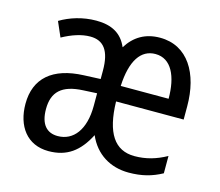

<svg xmlns="http://www.w3.org/2000/svg" viewBox="-84 -653 882 771"><g transform="rotate(15 356.5 -268.0)"><path d="M492 -546C432 -546 387 -520 356 -470C334 -522 292 -546 227 -546C170 -546 118 -529 78 -505L105 -443C145 -465 184 -478 220 -478C276 -478 304 -441 304 -359V-324L235 -321C106 -316 38 -256 38 -150C38 -58 86 10 176 10C252 10 301 -26 339 -100C370 -28 433 10 509 10C563 10 605 -1 647 -24V-96C604 -72 562 -60 515 -60C432 -60 390 -123 387 -253H668V-308C668 -444 608 -546 492 -546ZM491 -478C558 -478 588 -410 588 -318H389C394 -425 431 -478 491 -478ZM248 -262 305 -265V-213C305 -113 261 -58 196 -58C151 -58 123 -87 123 -151C123 -222 160 -258 248 -262Z"/></g></svg>

Font: Noto Sans Khmer Condensed
Style: Regular
Weight: 400
Width: 3
Designer: Danh Hong and the Monotype Design Team
Foundry: Monotype Imaging Inc.
Version: Version 2.004